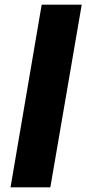

<svg xmlns="http://www.w3.org/2000/svg" viewBox="-20 -800 369 820"><path d="M158 -780 25 0H195L329 -780Z"/></svg>

Font: Jost ExtraBold
Style: Italic
Weight: 800
Italic angle: -5°
Version: Version 3.710